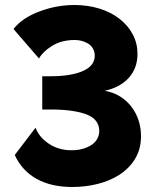

<svg xmlns="http://www.w3.org/2000/svg" viewBox="-20 -739 641 768"><path d="M456 -39Q497 -65 520.5 -104Q544 -143 544 -194Q544 -262 505 -313Q465 -364 399 -376Q460 -389 495 -427.5Q530 -466 530 -524Q530 -565 511.5 -600.5Q493 -636 459 -663Q425 -690 378 -704.5Q331 -719 278 -719Q207 -719 140 -694Q69 -668 34 -623L136 -505Q151 -532 186 -554Q224 -579 279 -579Q307 -579 330 -566Q343 -559 351 -546Q359 -533 359 -516Q359 -474 307 -453Q260 -434 182 -434H149V-301H182Q275 -301 327 -281Q377 -261 377 -215Q377 -197 368 -182Q359 -167 344 -158Q312 -138 266 -138Q204 -138 161 -175Q145 -188 135.5 -202.5Q126 -217 122 -228L39 -119Q68 -56 126.5 -23.5Q185 9 269 9Q321 9 369.5 -3Q418 -15 456 -39Z"/></svg>

Font: RT Raleway ExtraBold
Style: Regular
Weight: 400
Designer: Matt McInerney, Pablo Impallari, Rodrigo Fuenzalida — Edited by Milan Moffatt in April 2016
Foundry: Matt McInerney, Pablo Impallari, Rodrigo Fuenzalida — Edited by Milan Moffatt in April 2016
Version: Version 3.001